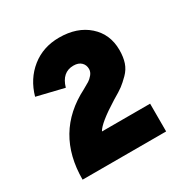

<svg xmlns="http://www.w3.org/2000/svg" viewBox="-110 -964 590 611"><g transform="rotate(-30 185.0 -658.5)"><path d="M24 -444Q24 -616 171 -691Q187 -700 194.5 -704.5Q202 -709 210 -718.5Q218 -728 218 -739Q218 -754 208 -763.5Q198 -773 180 -773Q138 -773 124 -724L25 -748Q41 -805 83.5 -839Q126 -873 185 -873Q251 -873 291.5 -837Q332 -801 332 -743Q332 -717 325.5 -697.5Q319 -678 303.5 -662.5Q288 -647 276 -638Q264 -629 238 -614Q167 -570 154 -546H331V-444Z"/></g></svg>

Font: ReCut ExtraBold
Style: Regular
Weight: 800
Designer: Giant Group (for alternate capitals set)
Version: Version 2.002;FEAKit 1.0